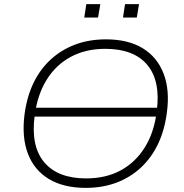

<svg xmlns="http://www.w3.org/2000/svg" viewBox="-20 -904 894 932"><path d="M128 -338 135 -381H781L774 -338ZM396 8Q289 8 217.5 -35Q146 -78 115.5 -158Q85 -238 99 -348Q110 -433 142 -500Q174 -567 225.5 -614.5Q277 -662 344.5 -687.5Q412 -713 494 -713Q602 -713 672.5 -670Q743 -627 774 -547Q805 -467 790 -357Q779 -272 747 -205Q715 -138 664 -90.5Q613 -43 545.5 -17.5Q478 8 396 8ZM398 -38Q494 -38 566 -77Q638 -116 683.5 -189.5Q729 -263 741 -365Q760 -512 694.5 -589.5Q629 -667 491 -667Q396 -667 323.5 -628Q251 -589 206 -516Q161 -443 148 -341Q129 -194 195 -116Q261 -38 398 -38ZM577 -819 587 -884H655L644 -819ZM389 -819 399 -884H467L456 -819Z"/></svg>

Font: Nunito Sans 10pt SemiExpanded ExtraLight
Style: Italic
Weight: 250
Width: 6
Italic angle: -9°
Designer: Vernon Adams
Foundry: Vernon Adams
Version: Version 3.101;gftools[0.9.27]